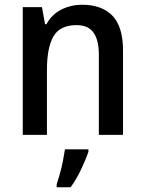

<svg xmlns="http://www.w3.org/2000/svg" viewBox="-20 -569 611 810"><path d="M326 -549Q410 -549 454.5 -502.5Q499 -456 499 -356V0H397V-338Q397 -400 374.5 -431.5Q352 -463 303 -463Q233 -463 205.5 -415.5Q178 -368 178 -273V0H76V-539H157L170 -467H176Q199 -509 239.5 -529Q280 -549 326 -549ZM353 71Q343 102 322.5 145Q302 188 278 221H219V209Q225 191 232.5 164.5Q240 138 245.5 110Q251 82 254 61H353Z"/></svg>

Font: Noto Sans Sinhala SemiCondensed Medium
Style: Regular
Weight: 500
Width: 4
Designer: Jelle Bosma - Monotype Design Team
Foundry: Monotype Imaging Inc.
Version: Version 2.006; ttfautohint (v1.8.4.7-5d5b)